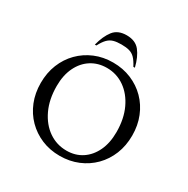

<svg xmlns="http://www.w3.org/2000/svg" viewBox="-191 -1033 1190 1213"><g transform="rotate(30 403.5 -426.0)"><path d="M403 10Q331 10 270.5 -15.5Q210 -41 165 -86.5Q120 -132 95 -194Q70 -256 70 -330Q70 -404 95 -466Q120 -528 165 -573.5Q210 -619 270.5 -644.5Q331 -670 403 -670Q475 -670 536 -644.5Q597 -619 642 -573.5Q687 -528 712 -466Q737 -404 737 -330Q737 -256 712 -194Q687 -132 642 -86.5Q597 -41 536 -15.5Q475 10 403 10ZM424 -40Q488 -40 536.5 -72Q585 -104 612.5 -162Q640 -220 640 -299Q640 -396 606 -468.5Q572 -541 514.5 -581Q457 -621 386 -621Q322 -621 272.5 -589.5Q223 -558 195 -500Q167 -442 167 -363Q167 -266 201.5 -193Q236 -120 294 -80Q352 -40 424 -40ZM245 -710Q263 -780 295 -821Q327 -862 391 -862Q455 -862 487.5 -821Q520 -780 537 -710H526Q507 -746 489.5 -764Q472 -782 448.5 -788.5Q425 -795 391 -795Q357 -795 334 -788.5Q311 -782 293 -764Q275 -746 256 -710Z"/></g></svg>

Font: Spectral
Style: Regular
Weight: 400
Designer: Jean-Baptiste Levee
Foundry: Production Type
Version: Version 2.001